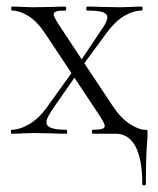

<svg xmlns="http://www.w3.org/2000/svg" viewBox="-20 -406 479 583"><path d="M428 0Q428 13 427 22Q423 62 423 152Q423 157 417.5 157Q412 157 412 152Q412 78 391.5 39Q371 0 331 0H262Q259 0 259 -6Q259 -12 262 -12Q281 -12 289.5 -14.5Q298 -17 298 -24Q298 -30 285 -51L206 -170L140 -75Q132 -63 126.5 -52.5Q121 -42 121 -34Q121 -12 181 -12Q184 -12 184 -6Q184 0 181 0Q154 0 141 -1L81 -2L46 -1Q36 0 15 0Q13 0 13 -6Q13 -12 15 -12Q40 -12 69.5 -29.5Q99 -47 123 -81L197 -184L118 -303Q93 -341 66 -357.5Q39 -374 16 -374Q14 -374 14 -380Q14 -386 16 -386Q37 -386 47 -385L78 -384L141 -385Q155 -386 179 -386Q181 -386 181 -380Q181 -374 179 -374Q160 -374 151.5 -371.5Q143 -369 143 -362Q143 -356 156 -335L228 -226L285 -311Q306 -340 306 -353Q306 -364 292 -369Q278 -374 244 -374Q242 -374 242 -380Q242 -386 244 -386Q271 -386 285 -385L345 -384L380 -385Q390 -386 411 -386Q413 -386 413 -380Q413 -374 411 -374Q385 -374 357 -357.5Q329 -341 303 -305L236 -214L323 -83Q348 -46 375 -29Q402 -12 419 -12Q426 -12 427 -10.5Q428 -9 428 0Z"/></svg>

Font: Cormorant Infant Light
Style: Regular
Weight: 300
Designer: Christian Thalmann (Catharsis Fonts)
Version: Version 3.000